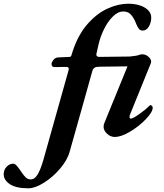

<svg xmlns="http://www.w3.org/2000/svg" viewBox="-221 -725 885 1036"><path d="M603 -144Q603 -121 566.5 -82.5Q530 -44 481.5 -15Q433 14 398 14Q375 14 356.5 -3.5Q338 -21 338 -40Q338 -53 342 -61L467 -367L315 -365Q297 -365 289 -359.5Q281 -354 277 -341Q264 -293 221 -141L155 93Q143 138 103.5 184.5Q64 231 16 261Q-32 291 -68 291Q-134 291 -167.5 269Q-201 247 -201 215Q-201 191 -185 174.5Q-169 158 -149 158Q-141 158 -130.5 169.5Q-120 181 -107 201Q-93 222 -82 232.5Q-71 243 -55 243Q-34 243 -18 216.5Q-2 190 13 138L149 -346Q150 -349 150 -354Q150 -364 135 -364L75 -363Q65 -363 61 -367Q57 -371 57 -380Q57 -389 67 -401.5Q77 -414 91 -415L154 -418Q159 -418 161.5 -421Q164 -424 166 -432L174 -457Q204 -543 254 -598.5Q304 -654 361 -679.5Q418 -705 472 -705Q525 -705 560 -684Q595 -663 595 -630Q595 -603 582 -581.5Q569 -560 549 -560Q536 -560 528.5 -569.5Q521 -579 515.5 -592.5Q510 -606 507 -613Q495 -637 481.5 -650Q468 -663 444 -663Q415 -663 387.5 -635.5Q360 -608 340 -567Q320 -526 311 -486L299 -433V-430Q299 -418 315 -418L479 -420Q516 -423 534 -430Q538 -432 547 -432Q567 -432 583 -416Q599 -400 593 -384L481 -108Q478 -103 478 -93Q478 -85 485 -85Q496 -85 530 -109Q564 -133 586 -155Q589 -158 590 -158Q595 -158 599 -153.5Q603 -149 603 -144Z"/></svg>

Font: EB Garamond
Style: Bold Italic
Weight: 700
Italic angle: -17.2°
Designer: Georg Duffner and Octavio Pardo
Foundry: Georg Duffner
Version: Version 1.000